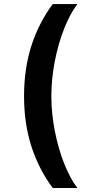

<svg xmlns="http://www.w3.org/2000/svg" viewBox="-20 -768 433 942"><path d="M98 -296.5Q98 -429.3 133.3 -541.2Q168.7 -653.1 238.6 -747.9H359.7Q341.6 -724.4 325.1 -693.5Q308.6 -662.6 294.4 -626.6Q280.2 -590.6 268.6 -550.2Q257.1 -509.9 248.9 -467.7Q240.8 -425.4 236.3 -382.1Q231.9 -338.8 231.9 -296.5Q231.9 -254.6 236.3 -211.3Q240.8 -168 248.9 -125.7Q257.1 -83.5 268.6 -43.1Q280.2 -2.8 294.4 33.2Q308.6 69.2 325.1 100.1Q341.6 131 359.7 154.5H238.6Q168.7 59.7 133.3 -52Q98 -163.7 98 -296.5Z"/></svg>

Font: Interop SemBd
Style: Regular
Weight: 600
Designer: Rasmus Andersson, Google, Jang Haemin
Foundry: jhaemin
Version: Version 1.008